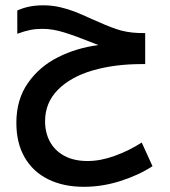

<svg xmlns="http://www.w3.org/2000/svg" viewBox="-20 -700 640 722"><path d="M41.5 -238Q41.5 -325.5 85 -387.8Q128.5 -450 198.5 -485Q268.5 -520 350 -530.5Q332 -537 319.5 -542.5Q262 -565.5 219.8 -578.5Q177.5 -591.5 140 -591.5Q115 -591.5 94.5 -587.5Q74 -583.5 45 -573V-660.5Q67 -670.5 90.5 -675.2Q114 -680 143 -680Q175.5 -680 205.8 -673Q236 -666 261.5 -656Q287 -646 325 -628.5Q380 -603.5 418 -590.5Q456 -577.5 500.5 -576L526 -575.5V-459H512Q410.5 -459 328.2 -435Q246 -411 197.8 -362.5Q149.5 -314 149.5 -243.5Q149.5 -201.5 167.5 -167.8Q185.5 -134 221.5 -114.2Q257.5 -94.5 309.5 -94.5Q358 -94.5 411.8 -114Q465.5 -133.5 513 -164L553.5 -75Q499 -40 431.2 -18.8Q363.5 2.5 295.5 2.5Q218.5 2.5 161.2 -25.8Q104 -54 72.8 -108Q41.5 -162 41.5 -238Z"/></svg>

Font: JuliaMono Medium
Style: Regular
Weight: 500
Monospace: yes
Designer: cormullion
Foundry: corm
Version: Version 0.054; ttfautohint (v1.8.4)